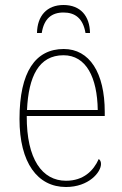

<svg xmlns="http://www.w3.org/2000/svg" viewBox="-20 -738 489 768"><path d="M128 -606H147C156 -664 187 -688 234 -688C280 -688 312 -665 322 -606H340C339 -674 302 -718 234 -718C167 -718 129 -674 128 -606ZM244 10C335 10 384 -49 384 -82C384 -93 380 -98 375 -102C354 -55 314 -15 244 -15C149 -15 86 -101 87 -274H399V-290C399 -447 338 -542 235 -542C122 -542 58 -451 58 -262C58 -87 130 10 244 10ZM371 -298H88C94 -432 135 -517 234 -517C325 -517 369 -428 371 -298Z"/></svg>

Font: Noto Serif SemiCondensed Thin
Style: Regular
Weight: 100
Width: 4
Designer: Monotype Design Team
Foundry: Monotype Imaging Inc.
Version: Version 2.015